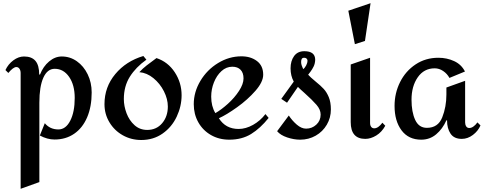

<svg xmlns="http://www.w3.org/2000/svg" viewBox="-20 -861 3028 1200"><path d="M553 -283Q553 -194 524.5 -127.5Q496 -61 443.5 -25Q391 11 321 11Q276 11 229 -14L260 -91Q292 -52 345 -52Q391 -52 419 -106.5Q447 -161 447 -249Q447 -330 412 -380.5Q377 -431 322 -431Q276 -431 251 -375.5Q226 -320 226 -219V277L109 319V-404Q109 -421 101.5 -431.5Q94 -442 82 -442Q63 -442 32 -405L14 -423Q31 -460 63.5 -484Q96 -508 130 -508Q178 -508 201.5 -480.5Q225 -453 225 -395H230Q250 -446 287 -477Q324 -508 366 -508Q418 -508 460.5 -478Q503 -448 528 -396.5Q553 -345 553 -283Z M895 -488Q829 -441 791.5 -381.5Q754 -322 754 -242Q754 -198 771 -153Q788 -108 821 -78.5Q854 -49 900 -49Q958 -49 993.5 -91Q1029 -133 1029 -195Q1029 -242 1004.5 -290.5Q980 -339 939 -372.5Q898 -406 851 -410Q872 -433 896.5 -452Q921 -471 958 -498Q1030 -474 1072.5 -409Q1115 -344 1115 -266Q1115 -197 1084.5 -132Q1054 -67 996.5 -26.5Q939 14 863 14Q800 14 747.5 -15.5Q695 -45 664 -96.5Q633 -148 633 -210Q633 -317 700.5 -398Q768 -479 876 -511Z M1625 -394Q1625 -349 1576.5 -293.5Q1528 -238 1461.5 -190.5Q1395 -143 1348 -122Q1390 -55 1471 -55Q1516 -55 1561.5 -80.5Q1607 -106 1639 -148L1659 -124Q1607 -59 1549.5 -23.5Q1492 12 1413 12Q1349 12 1298.5 -17Q1248 -46 1219.5 -96.5Q1191 -147 1191 -210Q1191 -286 1232.5 -355.5Q1274 -425 1343 -467Q1412 -509 1489 -509Q1547 -509 1586 -479.5Q1625 -450 1625 -394ZM1300 -257Q1300 -197 1326 -154Q1363 -175 1404.5 -212.5Q1446 -250 1474 -293Q1502 -336 1502 -371Q1502 -406 1483.5 -425Q1465 -444 1432 -444Q1394 -444 1364 -416.5Q1334 -389 1317 -346Q1300 -303 1300 -257Z M1950 -487Q1949 -463 1940 -445Q1931 -427 1920.5 -413Q1910 -399 1906 -394Q1919 -379 1953 -351Q1984 -326 2003 -305.5Q2022 -285 2035 -253.5Q2048 -222 2048 -177Q2048 -125 2022.5 -81.5Q1997 -38 1953 -13Q1909 12 1856 12Q1817 12 1775 -2Q1733 -16 1712 -41L1785 -139Q1806 -107 1835 -82Q1864 -57 1893 -57Q1930 -57 1957 -82Q1984 -107 1984 -145Q1984 -176 1958 -206Q1932 -236 1884 -279Q1851 -308 1842 -318L1774 -219L1738 -243L1816 -351Q1796 -387 1796 -434Q1796 -480 1818 -510.5Q1840 -541 1882 -541Q1950 -541 1950 -487ZM1862 -473Q1862 -462 1866 -451Q1870 -440 1875 -429Q1886 -437 1894 -453Q1902 -469 1902 -481Q1902 -489 1896.5 -494.5Q1891 -500 1882 -500Q1870 -500 1866 -493Q1862 -486 1862 -473Z M2261 -605 2198 -585 2157 -794 2296 -841ZM2293 -92Q2293 -77 2300 -68Q2307 -59 2319 -59Q2344 -59 2370 -94L2388 -75Q2366 -35 2331.5 -14Q2297 7 2263 7Q2172 7 2172 -98V-458L2293 -500Z M2886 -414 2789 -374Q2775 -400 2750 -417Q2725 -434 2697 -434Q2630 -434 2591 -378Q2552 -322 2552 -238Q2552 -161 2575 -111.5Q2598 -62 2648 -62Q2718 -62 2744 -127.5Q2770 -193 2770 -270V-314L2887 -356V-96Q2887 -82 2893.5 -71.5Q2900 -61 2913 -61Q2938 -61 2964 -96L2983 -77Q2968 -42 2935.5 -17.5Q2903 7 2866 7Q2818 7 2796 -25.5Q2774 -58 2774 -109H2770Q2746 -55 2706 -21.5Q2666 12 2613 12Q2533 12 2489.5 -46.5Q2446 -105 2446 -199Q2446 -279 2480.5 -348Q2515 -417 2577.5 -458.5Q2640 -500 2720 -500Q2773 -500 2818.5 -479Q2864 -458 2886 -414Z"/></svg>

Font: Amita
Style: Bold
Weight: 700
Designer: Eduardo Rodriguez Tunni, Modular Infotech, Brian J. Bonislawsky
Foundry: Eduardo Rodriguez Tunni, Modular Infotech, Brian J. Bonislawsky
Version: Version 1.003